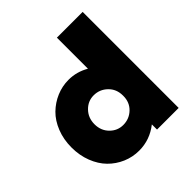

<svg xmlns="http://www.w3.org/2000/svg" viewBox="-193 -849 1001 1001"><g transform="rotate(-45 308.0 -348.0)"><path d="M568.8 -708V0H409.2V-38.1Q345.2 12.2 266.1 12.2Q218.3 12.2 175 -6.3Q131.8 -24.9 99.1 -58.1Q66.4 -91.3 47.1 -140.9Q27.8 -190.4 27.8 -249Q27.8 -308.1 47.6 -358.2Q67.4 -408.2 100.8 -440.9Q134.3 -473.6 177 -491.7Q219.7 -509.8 266.1 -509.8Q326.2 -509.8 378.9 -479V-708ZM301.8 -141.1Q346.2 -141.1 377.7 -171.1Q409.2 -201.2 409.2 -248V-251Q409.2 -298.8 377.4 -329.3Q345.7 -359.9 301.8 -359.9Q259.3 -359.9 228.8 -328.4Q198.2 -296.9 198.2 -250Q198.2 -203.1 228.8 -172.1Q259.3 -141.1 301.8 -141.1Z"/></g></svg>

Font: Human Sans Black
Style: Regular
Weight: 800
Designer: Tim Radville
Foundry: Continuum
Version: Version 1.000;FEAKit 1.0